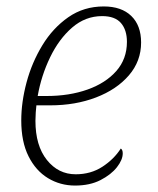

<svg xmlns="http://www.w3.org/2000/svg" viewBox="-20 -566 490 596"><path d="M213 10Q167 10 129 -13Q91 -36 68.5 -81Q46 -126 46 -192Q46 -249 62.5 -310.5Q79 -372 111.5 -425.5Q144 -479 192 -512.5Q240 -546 302 -546Q357 -546 387.5 -516.5Q418 -487 418 -434Q418 -376 380 -332Q342 -288 278 -263.5Q214 -239 136 -239H93Q92 -232 91 -217.5Q90 -203 90 -191Q90 -114 125.5 -69.5Q161 -25 215 -25Q262 -25 298 -48.5Q334 -72 355 -105Q361 -101 361 -90Q361 -70 343 -47Q325 -24 292 -7Q259 10 213 10ZM125 -268Q195 -268 251.5 -288Q308 -308 341 -345.5Q374 -383 374 -436Q374 -473 355.5 -494.5Q337 -516 297 -516Q245 -516 204 -480.5Q163 -445 135.5 -388Q108 -331 97 -268Z"/></svg>

Font: Noto Serif ExtraLight
Style: Italic
Weight: 200
Italic angle: -12°
Designer: Monotype Design Team
Foundry: Monotype Imaging Inc.
Version: Version 2.014; ttfautohint (v1.8.4.7-5d5b)